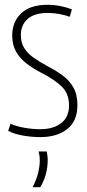

<svg xmlns="http://www.w3.org/2000/svg" viewBox="-20 -562 365 801"><path d="M14 -16 24 -46Q47 -35 81.5 -29Q116 -23 148 -23Q203 -23 235.5 -48.5Q268 -74 268 -122Q268 -172 237 -201.5Q206 -231 153 -258Q120 -275 92 -296Q64 -317 47.5 -345.5Q31 -374 31 -414Q31 -471 68.5 -506.5Q106 -542 178 -542Q206 -542 233 -536.5Q260 -531 280 -523L271 -492Q252 -499 228 -503.5Q204 -508 178 -508Q124 -508 95.5 -483Q67 -458 67 -416Q67 -383 82 -360Q97 -337 122 -320Q147 -303 176 -287Q213 -268 241.5 -247Q270 -226 286.5 -196.5Q303 -167 303 -123Q303 -57 260.5 -23.5Q218 10 148 10Q112 10 75.5 3.5Q39 -3 14 -16ZM116 219Q132 188 139 159.5Q146 131 146 105Q146 88 141 70H175Q176 77 177.5 85.5Q179 94 179 104Q179 136 171.5 164Q164 192 148 219Z"/></svg>

Font: Georama SemiCondensed ExtraLight
Style: Regular
Weight: 200
Width: 4
Designer: Jean-Baptiste Levee
Foundry: Production Type
Version: Version 1.000